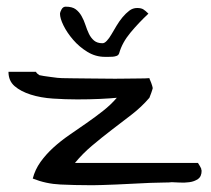

<svg xmlns="http://www.w3.org/2000/svg" viewBox="-20 -544 620 564"><path d="M76.2 -19.5Q83 -45.9 99.1 -68.4Q115.2 -90.8 136.7 -110.4Q158.2 -129.9 183.6 -147.5L234.4 -182.6Q259.8 -200.2 282.7 -218.3Q305.7 -236.3 323.2 -256.8Q304.7 -254.9 273.4 -253.4Q242.2 -252 207 -252Q171.9 -252 135.7 -254.4Q99.6 -256.8 70.3 -266.1Q41 -275.4 22.9 -291Q4.9 -306.6 4.9 -333H85.9Q85.9 -331.1 89.8 -327.6Q93.8 -324.2 95.7 -323.2Q98.6 -322.3 108.4 -320.8Q118.2 -319.3 128.9 -317.9Q139.6 -316.4 148.4 -315.4Q157.2 -314.5 162.1 -314.5Q171.9 -314.5 192.4 -314Q212.9 -313.5 237.8 -313.5Q262.7 -313.5 290.5 -313Q318.4 -312.5 343.8 -313Q369.1 -313.5 389.2 -313.5Q409.2 -313.5 418.9 -314.5Q418.9 -312.5 420.9 -308.6Q422.9 -304.7 424.3 -300.3Q425.8 -295.9 427.2 -291.5Q428.7 -287.1 428.7 -285.2Q428.7 -284.2 427.2 -279.8Q425.8 -275.4 424.3 -271Q422.9 -266.6 420.9 -262.2Q418.9 -257.8 418.9 -256.8Q395.5 -229.5 366.2 -207Q336.9 -184.6 307.6 -162.1Q278.3 -139.6 250.5 -116.2Q222.7 -92.8 200.2 -65.4H561.5Q561.5 -65.4 565.4 -59.1Q569.3 -52.7 571.3 -47.9V-45.9Q571.3 -44.9 571.8 -43.9Q572.3 -43 572.3 -43Q572.3 -25.4 561.5 -18.1Q550.8 -10.7 536.1 -8.8Q521.5 -6.8 506.8 -7.8Q492.2 -8.8 484.4 -8.8Q478.5 -7.8 461.4 -7.8Q444.3 -7.8 420.9 -6.8Q397.5 -5.9 371.1 -4.4Q344.7 -2.9 321.3 -2Q297.9 -1 280.3 -0.5Q262.7 0 256.8 0H241.2Q200.2 0 157.7 -2Q115.2 -3.9 76.2 -19.5ZM156.2 -503.9Q156.2 -507.8 160.6 -516.1Q165 -524.4 172.9 -524.4Q192.4 -524.4 202.6 -516.6Q212.9 -508.8 219.7 -496.6Q226.6 -484.4 231 -470.7Q235.4 -457 241.2 -444.8Q247.1 -432.6 256.3 -424.8Q265.6 -417 281.2 -417Q287.1 -417 293.9 -424.3Q300.8 -431.6 307.6 -443.4Q314.5 -455.1 322.3 -468.3Q330.1 -481.4 339.8 -493.2Q349.6 -504.9 359.9 -512.7Q370.1 -520.5 382.8 -520.5Q394.5 -520.5 400.9 -516.6Q407.2 -512.7 416 -503.9Q387.7 -477.5 363.3 -448.2Q338.9 -418.9 330.1 -387.7Q328.1 -381.8 322.8 -379.9Q317.4 -377.9 311.5 -377.4Q305.7 -377 299.3 -377Q293 -377 288.1 -377Q260.7 -377 236.8 -391.6Q212.9 -406.2 194.8 -427.2Q176.8 -448.2 166.5 -469.2Q156.2 -490.2 156.2 -503.9Z"/></svg>

Font: Swanky and Moo Moo
Style: Regular
Weight: 400
Designer: Kimberly Geswein
Foundry: Kimberly Geswein
Version: Version 1.002 2001